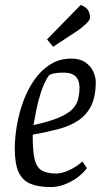

<svg xmlns="http://www.w3.org/2000/svg" viewBox="-20 -751 420 780"><path d="M186 9Q136 9 103.5 -4.5Q71 -18 55.5 -52Q40 -86 40 -147Q40 -191 48.5 -241Q57 -291 74.5 -339Q92 -387 119.5 -426.5Q147 -466 184.5 -489.5Q222 -513 270 -513Q305 -513 327 -497.5Q349 -482 359 -460Q369 -438 369 -418Q369 -359 350.5 -321.5Q332 -284 298 -261.5Q264 -239 217 -226.5Q170 -214 113 -204V-195Q113 -137 120.5 -104.5Q128 -72 149 -59Q170 -46 208 -46Q231 -46 260.5 -59.5Q290 -73 315 -95L333 -68Q317 -46 292.5 -28.5Q268 -11 240.5 -1Q213 9 186 9ZM116 -243Q181 -257 218.5 -273Q256 -289 274 -307.5Q292 -326 297.5 -348.5Q303 -371 303 -397Q303 -408 299 -421.5Q295 -435 281 -445.5Q267 -456 236 -456Q214 -456 197.5 -452.5Q181 -449 176 -441Q159 -414 147 -378Q135 -342 128 -306.5Q121 -271 116 -243ZM196 -561 171 -591 308 -731Q333 -721 339.5 -706.5Q346 -692 346 -681Q346 -672 337 -662Q328 -652 317 -643Q306 -634 299 -629Z"/></svg>

Font: Faustina Light Light
Style: Italic
Weight: 300
Italic angle: -8°
Version: Version 1.200